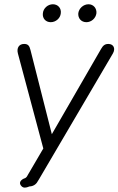

<svg xmlns="http://www.w3.org/2000/svg" viewBox="-20 -698 555 900"><path d="M81 175C90 184 101 183 118 176C142 175 153 160 158 150L163 142L509 -447C523 -471 512 -492 488 -492C472 -492 463 -485 454 -469L223 -69L123 -463C118 -484 111 -492 93 -492C69 -492 57 -473 64 -447L183 -2L111 121L107 128C105 132 99 138 92 139C73 148 68 162 81 175ZM218 -594C241 -594 263 -612 265 -636C268 -659 252 -678 228 -678C204 -678 183 -659 181 -636C178 -612 194 -594 218 -594ZM385 -594C408 -594 429 -612 432 -636C434 -659 418 -678 395 -678C371 -678 350 -659 347 -636C345 -612 361 -594 385 -594Z"/></svg>

Font: SN Pro Light
Style: Italic
Weight: 300
Italic angle: -8.99998°
Designer: Tobias Whetton
Foundry: Supernotes
Version: Version 1.001;Glyphs 3.2 (3249)